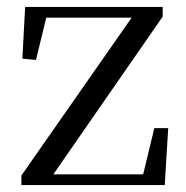

<svg xmlns="http://www.w3.org/2000/svg" viewBox="-20 -536 538 556"><path d="M42 0V-27.8L374.5 -503.9V-476.3L366.5 -484.9H236.9H89.2L118.7 -503.9L84.1 -362.4L44.8 -366.2L52.8 -516H451.1V-487.9L121.1 -11.8L126.6 -51.4L128.1 -31.1H263.5H416.3L390.3 -13.5L426.9 -165H467.1L457.1 0Z"/></svg>

Font: Noto Serif HK ExtraLight
Style: Regular
Weight: 200
Designer: Ryoko NISHIZUKA 西塚涼子 (kana & ideographs); Frank Grießhammer (Latin, Greek & Cyrillic); Wenlong ZHANG 张文龙 (bopomofo); San
Foundry: Adobe
Version: Version 2.002-H1;hotconv 1.1.0;makeotfexe 2.6.0